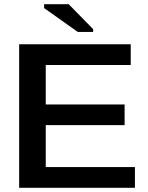

<svg xmlns="http://www.w3.org/2000/svg" viewBox="-20 -900 707 920"><path d="M626.5 -99.6V0H71.8V-688H606.4V-588.4H199.2V-399.4H577.1V-300.3H199.2V-99.6ZM426.3 -760.3V-747.1H352.5L191.4 -861.3V-879.9H309.1Z"/></svg>

Font: Arimo SemiBold
Style: Regular
Weight: 600
Designer: Steve Matteson
Foundry: Monotype Imaging Inc.
Version: Version 1.33